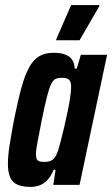

<svg xmlns="http://www.w3.org/2000/svg" viewBox="-20 -725 440 753"><path d="M101 8Q70 8 50 0Q30 -8 20.5 -28Q11 -48 11 -83Q11 -113 17.5 -155Q24 -197 35 -255Q50 -330 64 -381Q78 -432 95 -462Q112 -492 134.5 -505Q157 -518 190 -518Q218 -518 236 -511Q254 -504 263 -490.5Q272 -477 273 -456H281L297 -510H400L292 0H189L198 -59H190Q180 -33 165 -18Q150 -3 133.5 2.5Q117 8 101 8ZM155 -90Q168 -90 177.5 -93.5Q187 -97 194.5 -107Q202 -117 208 -135Q212 -148 218.5 -172.5Q225 -197 232 -227.5Q239 -258 245.5 -289Q252 -320 255.5 -345Q259 -370 259 -383Q259 -405 250.5 -412.5Q242 -420 224 -420Q209 -420 199 -416Q189 -412 181 -396Q173 -380 164.5 -347Q156 -314 144 -255Q133 -199 127 -167.5Q121 -136 121 -120Q121 -107 124.5 -100.5Q128 -94 135.5 -92Q143 -90 155 -90ZM200 -567 201 -572 259 -705H370L369 -700L292 -567Z"/></svg>

Font: Saira ExtraCondensed
Style: Bold Italic
Weight: 700
Width: 2
Italic angle: -12°
Designer: Hector Gatti with collaboration of the Omnibus-Type team
Foundry: Omnibus-Type
Version: Version 1.101